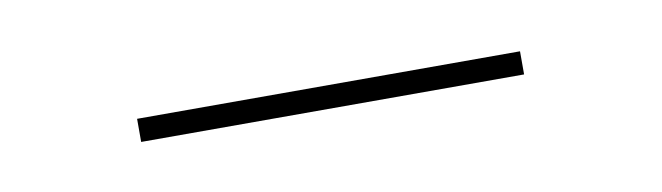

<svg xmlns="http://www.w3.org/2000/svg" viewBox="-21 -337 479 139"><g transform="rotate(-10 218.0 -267.5)"><path d="M77.5 -258.5V-275.5H359V-258.5Z"/></g></svg>

Font: Anek Gujarati Thin
Style: Regular
Weight: 250
Version: Version 1.003